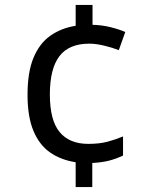

<svg xmlns="http://www.w3.org/2000/svg" viewBox="-20 -744 612 774"><path d="M353 -644Q391 -643 425.5 -634.5Q460 -626 485 -615L459 -542Q433 -552 400 -560Q367 -568 340 -568Q258 -568 219.5 -517.5Q181 -467 181 -363Q181 -259 220.5 -211.5Q260 -164 336 -164Q380 -164 412.5 -172.5Q445 -181 476 -194V-117Q449 -104 420 -96.5Q391 -89 352 -87V10H285V-90Q226 -99 182.5 -129Q139 -159 115 -216Q91 -273 91 -362Q91 -453 115 -511Q139 -569 183 -600Q227 -631 285 -640V-724H353Z"/></svg>

Font: Noto Sans Medefaidrin
Style: Regular
Weight: 400
Designer: Dalton Maag Ltd
Foundry: Dalton Maag Ltd
Version: Version 1.002; ttfautohint (v1.8.4.7-5d5b)